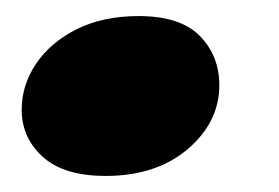

<svg xmlns="http://www.w3.org/2000/svg" viewBox="-20 -208 347 239"><path d="M111.5 11Q59.5 11 33.2 -12.8Q7 -36.5 7 -71.5Q7 -102 24.8 -128.5Q42.5 -155 75.2 -171.5Q108 -188 152.5 -188Q204.5 -188 228.8 -163.2Q253 -138.5 253 -102Q253 -56 213.8 -22.5Q174.5 11 111.5 11Z"/></svg>

Font: Fraunces 72pt SuperSoft Black
Style: Italic
Weight: 900
Italic angle: -16°
Version: Version 1.000;[b76b70a41]